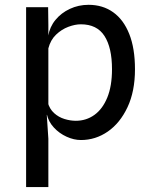

<svg xmlns="http://www.w3.org/2000/svg" viewBox="-20 -576 640 798"><path d="M88.5 201.5V-546H180L181 -472V-123.5L174.5 -97L181 0.5V201.5ZM348 -556Q407 -556 450.2 -525.2Q493.5 -494.5 517.2 -434.8Q541 -375 541 -288Q541 -196.5 510 -130.5Q479 -64.5 428 -29.2Q377 6 316.5 6Q287 6 256.8 -7.8Q226.5 -21.5 204 -45.8Q181.5 -70 174.5 -101.5L145.5 -116L178.5 -150.5Q186 -123 204.8 -106Q223.5 -89 247.8 -81.5Q272 -74 295 -74Q338.5 -74 372.5 -98.5Q406.5 -123 426 -170.8Q445.5 -218.5 445.5 -288.5Q445.5 -378 414.2 -426.5Q383 -475 316 -475Q292 -475 264 -464.5Q236 -454 213 -432Q190 -410 181 -375L176 -408.5L180.5 -426.5Q186.5 -464 210.5 -493.2Q234.5 -522.5 270.5 -539.2Q306.5 -556 348 -556Z"/></svg>

Font: Spline Sans Mono
Style: Regular
Weight: 400
Monospace: yes
Designer: Eben Sorkin, Mirko Velimirovic
Foundry: Sorkin Type
Version: Version 1.004